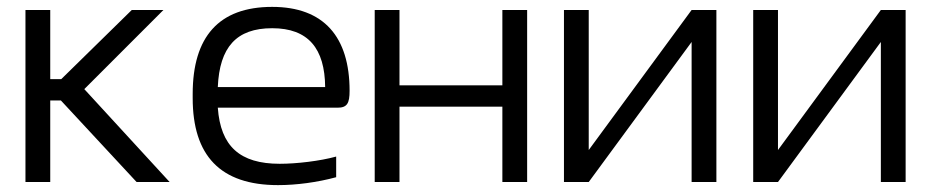

<svg xmlns="http://www.w3.org/2000/svg" viewBox="-20 -529 2705 558"><path d="M54 -500V0H126V-237H157L377 0H473L225 -270L455 -500H363L158 -299H126V-500Z M996 -265C996 -422 921 -509 771 -509C616 -509 540 -422 540 -256V-244C540 -77 620 9 788 9C841 9 902 1 957 -14V-74C910 -61 842 -53 793 -53C677 -53 621 -104 613 -216H961C989 -216 996 -229 996 -265ZM613 -276C618 -392 667 -447 771 -447C876 -447 924 -388 925 -276Z M1069 0H1141V-219H1440V0H1512V-500H1440V-281H1141V-500H1069Z M1619 0H1691L1990 -407V0H2062V-500H1990L1691 -93V-500H1619Z M2169 0H2241L2540 -407V0H2612V-500H2540L2241 -93V-500H2169Z"/></svg>

Font: LT Wave Text Light
Style: Regular
Weight: 300
Designer: Daniel Lyons
Version: Version 2.5 (Glyphs App)